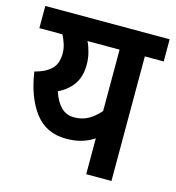

<svg xmlns="http://www.w3.org/2000/svg" viewBox="-96 -704 719 786"><g transform="rotate(15 263.5 -311.0)"><path d="M527 -622V-528H447V0H340V-152Q316 -136 287.5 -127.5Q259 -119 222 -119Q138 -119 90 -181.5Q42 -244 26 -351Q74 -364 96.5 -387Q119 -410 119 -452Q119 -473 112.5 -492.5Q106 -512 98 -528H0V-622ZM140 -298Q153 -257 175.5 -234.5Q198 -212 231 -212Q266 -212 292.5 -227.5Q319 -243 340 -268V-528H204Q214 -507 220 -483Q226 -459 226 -434Q226 -383 203 -350Q180 -317 140 -298Z"/></g></svg>

Font: Noto Sans Devanagari Condensed SemiBold
Style: Regular
Weight: 600
Width: 3
Designer: Jelle Bosma - Monotype Design Team
Foundry: Monotype Imaging Inc.
Version: Version 2.004; ttfautohint (v1.8.4.7-5d5b)